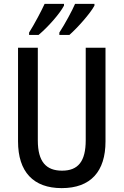

<svg xmlns="http://www.w3.org/2000/svg" viewBox="-20 -960 637 990"><path d="M467 -931V-940H367C353 -907 316 -838 286 -792V-780H338C379 -816 446 -891 467 -931ZM310 -931V-940H210C194 -905 160 -840 130 -792V-780H179C228 -821 288 -889 310 -931ZM524 -231V-714H422V-237C422 -128 383 -80 300 -80C218 -80 175 -126 175 -236V-714H73V-231C73 -74 152 10 298 10C448 10 524 -76 524 -231Z"/></svg>

Font: Noto Sans Kannada Condensed Medium
Style: Regular
Weight: 500
Width: 3
Designer: Jelle Bosma - Monotype Design Team
Foundry: Monotype Imaging Inc.
Version: Version 2.005